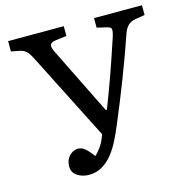

<svg xmlns="http://www.w3.org/2000/svg" viewBox="-105 -800 885 913"><g transform="rotate(-15 337.0 -343.0)"><path d="M222 14Q204 14 185.5 7.5Q167 1 154 -12.5Q141 -26 141 -48Q141 -80 160 -100Q179 -120 203 -120Q220 -120 235 -108.5Q250 -97 274 -65Q283 -71 301 -94.5Q319 -118 332 -157L112 -591Q99 -616 86.5 -627Q74 -638 52 -642L15 -649V-700H289V-652L234 -645Q214 -643 208 -632Q202 -621 215 -595L379 -263H384Q409 -326 436.5 -402.5Q464 -479 501 -591Q509 -617 507 -627.5Q505 -638 484 -642L438 -653V-700H674V-652L625 -644Q607 -641 592.5 -629Q578 -617 568 -589Q534 -490 493 -384Q452 -278 408 -174Q395 -143 378.5 -110Q362 -77 340 -49Q318 -21 289 -3.5Q260 14 222 14Z"/></g></svg>

Font: Text Regular
Style: Regular
Weight: 400
Designer: Latin by Veronika Burian and Jose Scaglione. Greek by Irene Vlachou. Cyrillic by Vera Evstafieva.
Foundry: TypeTogether
Version: Version 3.002